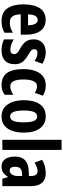

<svg xmlns="http://www.w3.org/2000/svg" viewBox="807 -1607 810 2464"><g transform="rotate(90 1212.0 -375.0)"><path d="M234 -556Q326 -556 375.5 -489.5Q425 -423 425 -310V-236H164Q165 -164 190.5 -130Q216 -96 268 -96Q303 -96 334 -105Q365 -114 400 -136V-28Q336 10 250 10Q137 10 86.5 -65.5Q36 -141 36 -270Q36 -408 86 -482Q136 -556 234 -556ZM236 -454Q205 -454 185.5 -425Q166 -396 165 -330H304Q304 -388 286.5 -421Q269 -454 236 -454Z M804 -160Q804 -76 758 -33Q712 10 629 10Q549 10 486 -21V-147Q513 -129 547.5 -116Q582 -103 618 -103Q674 -103 674 -153Q674 -174 659 -191Q644 -208 592 -235Q541 -263 513 -302.5Q485 -342 485 -402Q485 -474 530 -515.5Q575 -557 653 -557Q693 -557 728 -546Q763 -535 798 -514L762 -414Q739 -430 713 -440.5Q687 -451 660 -451Q611 -451 611 -408Q611 -394 617 -383.5Q623 -373 640 -361Q657 -349 691 -328Q741 -299 772.5 -261Q804 -223 804 -160Z M1072 10Q969 10 918 -58.5Q867 -127 867 -270Q867 -354 889 -418.5Q911 -483 957 -520Q1003 -557 1075 -557Q1115 -557 1147.5 -548Q1180 -539 1208 -521L1172 -417Q1127 -445 1084 -445Q1044 -445 1022 -400.5Q1000 -356 1000 -271Q1000 -102 1087 -102Q1141 -102 1197 -142V-31Q1171 -10 1138.5 0Q1106 10 1072 10Z M1682 -274Q1682 -199 1661.5 -134Q1641 -69 1595 -29.5Q1549 10 1473 10Q1402 10 1356 -29Q1310 -68 1288 -132.5Q1266 -197 1266 -274Q1266 -358 1287.5 -421.5Q1309 -485 1355 -521Q1401 -557 1475 -557Q1570 -557 1626 -484Q1682 -411 1682 -274ZM1398 -273Q1398 -188 1416.5 -144Q1435 -100 1474 -100Q1515 -100 1532.5 -143.5Q1550 -187 1550 -274Q1550 -361 1532.5 -404Q1515 -447 1474 -447Q1434 -447 1416 -404Q1398 -361 1398 -273Z M1904 0H1774V-760H1904Z M2205 -557Q2285 -557 2327 -508Q2369 -459 2369 -363V0H2274L2252 -73H2250Q2225 -31 2194 -10.5Q2163 10 2115 10Q2070 10 2042 -14.5Q2014 -39 2001.5 -78.5Q1989 -118 1989 -162Q1989 -247 2036 -291Q2083 -335 2171 -338L2239 -341V-364Q2239 -452 2178 -452Q2132 -452 2066 -414L2031 -511Q2107 -557 2205 -557ZM2202 -252Q2120 -248 2120 -167Q2120 -94 2169 -94Q2200 -94 2219.5 -123.5Q2239 -153 2239 -203V-254Z"/></g></svg>

Font: Noto Sans Lao UI ExtCond
Style: Bold
Weight: 700
Width: 2
Designer: Monotype Design Team
Foundry: Monotype Imaging Inc.
Version: Version 2.000; ttfautohint (v1.8.4.7-5d5b)